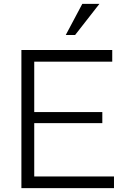

<svg xmlns="http://www.w3.org/2000/svg" viewBox="-20 -967 649 987"><path d="M566 -60V0H90V-710H557V-650H156V-391H506V-334H156V-60ZM366 -787H318L403 -947H491Z"/></svg>

Font: Rising Sun Light
Style: Regular
Weight: 300
Designer: Matt McInerney, Pablo Impallari, Rodrigo Fuenzalida (Raleway font), Stephen Hutchings (Greek), Cristiano Sobral (main ch
Foundry: The Rising Sun Project Authors
Version: Version 4.327; ttfautohint (v1.8.4.7-5d5b-dirty)